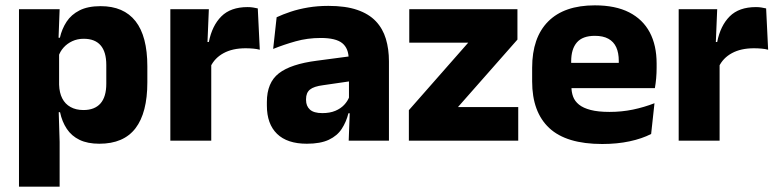

<svg xmlns="http://www.w3.org/2000/svg" viewBox="-20 -526 2904 718"><path d="M351.5 11.5Q307.5 11.5 277.5 -3Q247.5 -17.5 229.8 -44.2Q212 -71 204.5 -106.5H165L201 -209.5Q202 -179 212.8 -158Q223.5 -137 243.8 -125.8Q264 -114.5 292 -114.5Q334 -114.5 355.8 -139.2Q377.5 -164 377.5 -213V-283Q377.5 -332 356.2 -356.5Q335 -381 293 -381Q269.5 -381 250.2 -372Q231 -363 217.8 -348.2Q204.5 -333.5 198.5 -314.5L163.5 -385H204Q211.5 -418 229 -444.8Q246.5 -471.5 277.5 -487.2Q308.5 -503 356.5 -503Q442.5 -503 486.8 -446.8Q531 -390.5 531 -278V-218Q531 -104.5 486.8 -46.5Q442.5 11.5 351.5 11.5ZM51 172V-491.5H203L198 -359L201 -341.5V-152.5L199 -126.5L203 5V172Z M767 -276 725 -369H761Q773 -430 807.8 -464.8Q842.5 -499.5 906 -499.5Q917 -499.5 926.2 -498Q935.5 -496.5 944 -494.5L951.5 -340Q941 -343 927 -344.2Q913 -345.5 898.5 -345.5Q849.5 -345.5 816 -327.2Q782.5 -309 767 -276ZM617 0V-491.5H761L754.5 -334.5L770 -332.5V0Z M1284 0 1288.5 -123 1285 -130.5V-284L1284 -304Q1284 -345 1260 -364.5Q1236 -384 1179.5 -384Q1130 -384 1085.5 -371.5Q1041 -359 1001.5 -343L1014.5 -461.5Q1038 -472.5 1067.2 -482.2Q1096.5 -492 1132 -498Q1167.5 -504 1208 -504Q1272.5 -504 1316 -489Q1359.5 -474 1385.5 -446.5Q1411.5 -419 1423 -380.8Q1434.5 -342.5 1434.5 -296.5V0ZM1127.5 11.5Q1054 11.5 1016 -25.5Q978 -62.5 978 -131V-144.5Q978 -217 1022.8 -251.8Q1067.5 -286.5 1165 -299L1297 -316.5L1306 -224.5L1189 -207.5Q1153.5 -203 1139 -191Q1124.5 -179 1124.5 -155.5V-152Q1124.5 -129.5 1139 -116.2Q1153.5 -103 1185.5 -103Q1213.5 -103 1233.8 -111.5Q1254 -120 1267 -133.8Q1280 -147.5 1286.5 -164.5L1308 -102.5H1283Q1275 -70.5 1258.2 -44.5Q1241.5 -18.5 1210 -3.5Q1178.5 11.5 1127.5 11.5Z M1918 -125.5V0H1509V-114L1731 -366.5H1510.5V-491.5H1915V-378L1692.5 -125.5Z M2232 12.5Q2098 12.5 2034 -47.2Q1970 -107 1970 -221.5V-272.5Q1970 -385.5 2030 -445.8Q2090 -506 2204.5 -506Q2281.5 -506 2332.8 -479.8Q2384 -453.5 2409.8 -405Q2435.5 -356.5 2435.5 -288.5V-272Q2435.5 -253 2433.8 -233.2Q2432 -213.5 2429 -196.5H2291Q2293 -225.5 2293.5 -251.2Q2294 -277 2294 -298Q2294 -328.5 2284.5 -349.2Q2275 -370 2255.2 -381Q2235.5 -392 2204.5 -392Q2158.5 -392 2137.2 -367.2Q2116 -342.5 2116 -297V-252L2117 -235.5V-200.5Q2117 -181.5 2123.2 -164.5Q2129.5 -147.5 2145.2 -134.8Q2161 -122 2188.8 -114.8Q2216.5 -107.5 2259.5 -107.5Q2305 -107.5 2347 -116.2Q2389 -125 2427.5 -140L2415 -25Q2381 -7.5 2334.5 2.5Q2288 12.5 2232 12.5ZM2051 -196.5V-291H2398V-196.5Z M2668 -276 2626 -369H2662Q2674 -430 2708.8 -464.8Q2743.5 -499.5 2807 -499.5Q2818 -499.5 2827.2 -498Q2836.5 -496.5 2845 -494.5L2852.5 -340Q2842 -343 2828 -344.2Q2814 -345.5 2799.5 -345.5Q2750.5 -345.5 2717 -327.2Q2683.5 -309 2668 -276ZM2518 0V-491.5H2662L2655.5 -334.5L2671 -332.5V0Z"/></svg>

Font: Anek Telugu Medium
Style: Bold
Weight: 700
Version: Version 1.003